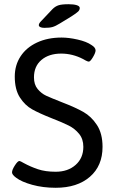

<svg xmlns="http://www.w3.org/2000/svg" viewBox="-20 -884 540 910"><path d="M56 -42Q37 -56 37 -67Q37 -79 50.5 -100Q64 -121 72 -121Q76 -121 93 -111Q124 -94 159.5 -82Q195 -70 244 -70Q302 -70 338.5 -102.5Q375 -135 375 -188Q375 -225 355 -249.5Q335 -274 306.5 -288.5Q278 -303 224 -324Q166 -347 132 -366Q98 -385 74 -422.5Q50 -460 50 -521Q50 -575 77.5 -617Q105 -659 155.5 -682.5Q206 -706 272 -706Q306 -706 348 -696.5Q390 -687 413 -671Q433 -659 433 -645Q433 -634 420.5 -613Q408 -592 401 -592Q396 -592 386.5 -597Q377 -602 374 -604Q324 -630 270 -630Q212 -630 176.5 -600Q141 -570 141 -517Q141 -483 158.5 -462Q176 -441 198.5 -430.5Q221 -420 277 -398Q337 -375 375 -353.5Q413 -332 439.5 -291.5Q466 -251 466 -188Q466 -98 406 -46Q346 6 244 6Q184 6 133 -8Q82 -22 56 -42ZM164 -765Q164 -773 175 -784L229 -841Q242 -854 257.5 -859Q273 -864 305 -864Q329 -864 343.5 -859.5Q358 -855 358 -846Q358 -837 350.5 -829.5Q343 -822 318 -806L264 -773Q243 -760 229 -756Q215 -752 190 -752Q178 -752 171 -755.5Q164 -759 164 -765Z"/></svg>

Font: Asap-Regular
Style: Regular
Weight: 400
Designer: Pablo Cosgaya
Foundry: Omnibus-Type
Version: Version 2.000; ttfautohint (v1.8)